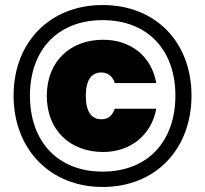

<svg xmlns="http://www.w3.org/2000/svg" viewBox="-20 -736 815 763"><path d="M34 -356C34 -144 178 7 388 7C599 7 741 -144 741 -356C741 -568 599 -716 388 -716C178 -716 34 -568 34 -356ZM677 -356C677 -174 567 -54 388 -54C209 -54 99 -174 99 -356C99 -537 209 -656 388 -656C567 -656 677 -537 677 -356ZM601 -406C582 -514 498 -578 390 -578C259 -578 166 -492 166 -355C166 -218 259 -132 390 -132C498 -132 582 -199 601 -304H436C428 -281 414 -262 383 -262C344 -262 321 -291 321 -355C321 -419 344 -448 383 -448C412 -448 429 -429 436 -406Z"/></svg>

Font: SVN-Poppins ExtraBold
Style: Regular
Weight: 800
Designer: Ninad Kale (Devanagari), Jonny Pinhorn (Latin)
Foundry: Indian Type Foundry
Version: Version 3.002 2017; ttfautohint (v1.8.3)